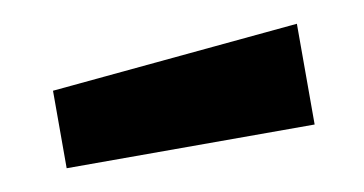

<svg xmlns="http://www.w3.org/2000/svg" viewBox="-31 -787 463 244"><g transform="rotate(-10 200.0 -665.0)"><path d="M40 -600V-700L360 -730V-600Z"/></g></svg>

Font: Tektur Black
Style: Regular
Weight: 900
Designer: Adam Jagosz
Foundry: Adam Jagosz
Version: Version 1.005;gftools[0.9.30]